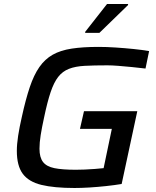

<svg xmlns="http://www.w3.org/2000/svg" viewBox="-20 -930 779 958"><path d="M352 8Q250 8 186.5 -7.5Q123 -23 93.5 -63Q64 -103 64 -177Q64 -210 70.5 -252.5Q77 -295 89 -347Q108 -434 128.5 -495Q149 -556 176.5 -595.5Q204 -635 243 -657Q282 -679 338 -687.5Q394 -696 471 -696Q511 -696 556.5 -693Q602 -690 646.5 -685.5Q691 -681 724 -675L706 -588Q673 -592 637.5 -595.5Q602 -599 570 -601.5Q538 -604 516 -604Q449 -604 402.5 -601.5Q356 -599 324 -586.5Q292 -574 270.5 -546.5Q249 -519 232.5 -470Q216 -421 200 -344Q189 -294 183 -256Q177 -218 177 -188Q177 -145 194.5 -122Q212 -99 251.5 -91Q291 -83 358 -83Q377 -83 402.5 -84Q428 -85 453 -87Q478 -89 497 -91L538 -287H379L399 -375H665L587 -12Q551 -6 509 -1.5Q467 3 426.5 5.5Q386 8 352 8ZM405 -766V-771L514 -910H619V-905L476 -766Z"/></svg>

Font: Saira SemiExpanded Medium
Style: Italic
Weight: 500
Width: 6
Italic angle: -12°
Designer: Hector Gatti with collaboration of the Omnibus-Type team
Foundry: Omnibus-Type
Version: Version 1.101